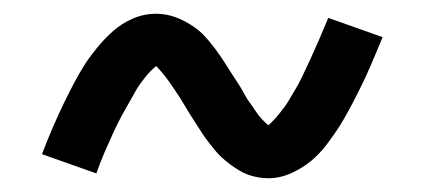

<svg xmlns="http://www.w3.org/2000/svg" viewBox="-20 -462 616 279"><path d="M370 -203Q387 -203 403.5 -210.5Q420 -218 432.5 -228.5Q445 -239 455.5 -253Q466 -267 473 -278Q480 -289 487.5 -303Q495 -317 503 -333Q511 -349 519 -367.5Q527 -386 536 -408L457 -436Q450 -419 443.5 -404Q437 -389 431 -376Q425 -363 419.5 -351.5Q414 -340 408.5 -331Q403 -322 399 -315Q395 -308 386 -297Q377 -286 370 -280Q366 -283 360.5 -289Q355 -295 351.5 -300.5Q348 -306 343.5 -312Q339 -318 335 -325.5Q331 -333 326.5 -340Q322 -347 318 -353Q314 -359 310 -365.5Q306 -372 302 -378Q298 -384 293.5 -390Q289 -396 284 -402Q279 -408 274 -413Q269 -418 262.5 -422.5Q256 -427 249.5 -430.5Q243 -434 236.5 -436.5Q230 -439 222.5 -440.5Q215 -442 207 -442Q189 -442 173 -435Q157 -428 144.5 -417Q132 -406 121 -392.5Q110 -379 103 -368Q96 -357 88.5 -343Q81 -329 73 -312.5Q65 -296 57 -277.5Q49 -259 41 -238L120 -210Q126 -227 132.5 -242Q139 -257 145 -270Q151 -283 157 -294Q163 -305 168.5 -314.5Q174 -324 177.5 -330.5Q181 -337 190 -348.5Q199 -360 207 -366Q210 -363 215.5 -356.5Q221 -350 224.5 -345Q228 -340 232.5 -333.5Q237 -327 241.5 -320Q246 -313 250 -306Q254 -299 258 -293Q262 -287 266 -280.5Q270 -274 274 -268Q278 -262 283 -255.5Q288 -249 292.5 -243.5Q297 -238 302.5 -233Q308 -228 314 -223.5Q320 -219 326.5 -215Q333 -211 339.5 -208.5Q346 -206 354 -204.5Q362 -203 370 -203Z"/></svg>

Font: Iosevka Sparkle
Style: Regular
Weight: 400
Designer: Belleve Invis
Foundry: Belleve Invis
Version: Version 4.5.0; ttfautohint (v1.8.3)